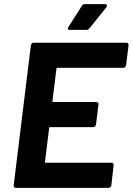

<svg xmlns="http://www.w3.org/2000/svg" viewBox="-20 -906 640 926"><path d="M575 -579H257Q252 -579 252 -574L233 -419Q231 -414 237 -414H445Q450 -414 453 -410.5Q456 -407 455 -402L443 -305Q442 -300 438.5 -296.5Q435 -293 430 -293H222Q217 -293 217 -288L197 -126Q195 -121 201 -121H518Q523 -121 526 -117.5Q529 -114 528 -109L517 -12Q516 -7 512 -3.5Q508 0 503 0H56Q51 0 48 -3.5Q45 -7 46 -12L129 -688Q130 -693 133.5 -696.5Q137 -700 142 -700H589Q600 -700 600 -688L588 -591Q587 -586 583.5 -582.5Q580 -579 575 -579ZM390 -886H487Q496 -886 496 -879Q496 -876 493 -871L412 -770Q406 -762 397 -762H316Q307 -762 307 -768Q307 -772 310 -776L375 -878Q379 -886 390 -886Z"/></svg>

Font: Barlow
Style: Bold Italic
Weight: 700
Italic angle: -7°
Designer: Jeremy Tribby
Foundry: Tribby Type
Version: Version 1.422